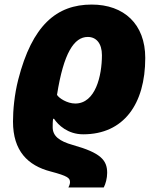

<svg xmlns="http://www.w3.org/2000/svg" viewBox="-20 -582 705 842"><path d="M280 240H435C443 225 450 200 450 176C450 120 421 88 300 54C239 37 211 14 211 -24C211 -33 211 -51 213 -61H217C235 -34 277 7 345 7C522 7 617 -125 617 -328C617 -476 524 -562 382 -562C228 -562 121 -471 60 -233C43 -167 37 -98 37 -49C37 80 102 144 202 170C278 190 287 199 287 217C287 225 283 235 280 240ZM310 -128C274 -128 238 -152 230 -166C259 -350 305 -420 365 -420C402 -420 427 -392 427 -340C427 -250 399 -128 310 -128Z"/></svg>

Font: Noto Sans Black
Style: Italic
Weight: 900
Italic angle: -12°
Designer: Monotype Design Team
Foundry: Monotype Imaging Inc.
Version: Version 2.013